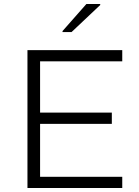

<svg xmlns="http://www.w3.org/2000/svg" viewBox="-20 -938 692 958"><path d="M117 0V-688H590V-632H180V-376H538V-320H180V-56H590V0ZM292 -778V-783L411 -918H480V-913L337 -778Z"/></svg>

Font: Saira SemiExpanded Light
Style: Regular
Weight: 300
Width: 6
Designer: Hector Gatti with collaboration of the Omnibus-Type team
Foundry: Omnibus-Type
Version: Version 1.101